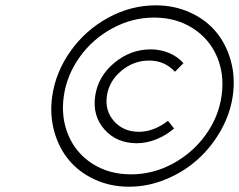

<svg xmlns="http://www.w3.org/2000/svg" viewBox="-20 -709 897 720"><path d="M175.8 -348.1Q189 -439.5 244.9 -517.8Q300.8 -596.2 385.7 -642.6Q470.7 -689 564 -689Q633.8 -689 692.9 -662.1Q752 -635.3 790 -589.6Q828.1 -543.9 845.5 -481.4Q862.8 -418.9 853 -350.1Q843.3 -281.7 807.6 -219Q772 -156.2 720.2 -110.1Q668.5 -64 601.3 -36.4Q534.2 -8.8 463.9 -8.8Q394 -8.8 335.2 -35.9Q276.4 -63 238.3 -108.9Q200.2 -154.8 183.1 -217.3Q166 -279.8 175.8 -348.1ZM471.2 -55.2Q553.7 -55.2 627.9 -95.2Q702.1 -135.3 751 -202.9Q799.8 -270.5 811 -350.1Q822.3 -429.7 793.5 -496.8Q764.6 -564 702.4 -603.5Q640.1 -643.1 558.1 -643.1Q475.6 -643.1 401.6 -603Q327.6 -563 279.1 -495.4Q230.5 -427.7 219.2 -348.1Q208 -268.6 236.6 -201.4Q265.1 -134.3 327.1 -94.7Q389.2 -55.2 471.2 -55.2ZM336.9 -349.1Q347.7 -422.4 408.4 -473.1Q469.2 -523.9 545.9 -523.9Q581.5 -523.9 614 -510.3Q646.5 -496.6 668 -472.2L636.2 -439.9Q597.2 -481.9 539.1 -481.9Q481.4 -481.9 435.3 -443.6Q389.2 -405.3 380.9 -350.1Q372.6 -293.9 407.7 -254.4Q442.9 -214.8 501 -214.8Q556.6 -214.8 609.9 -255.9L632.8 -227.1Q602.5 -201.2 565.9 -186.5Q529.3 -171.9 493.2 -171.9Q417.5 -171.9 371.8 -223.4Q326.2 -274.9 336.9 -349.1Z"/></svg>

Font: Trueno Light
Style: Italic
Weight: 300
Designer: Julieta Ulanovsky
Foundry: Julieta Ulanovsky
Version: Version 3.001b | FøM Fix